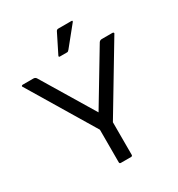

<svg xmlns="http://www.w3.org/2000/svg" viewBox="-204 -1018 1069 1151"><g transform="rotate(-30 330.0 -442.5)"><path d="M20 -700.2C16.1 -700.2 13.3 -699 11.5 -696.5C9.7 -694.1 9.9 -691.9 12.2 -689.9L285.2 -234.9V-9.8C285.2 -3.3 288.4 0 294.9 0H365.2C371.7 0 375 -3.3 375 -9.8V-234.9L647.9 -689.9C649.9 -691.9 650.1 -694.1 648.4 -696.5C646.8 -699 644 -700.2 640.1 -700.2H566.9C558.4 -700.2 551.8 -696.8 546.9 -689.9L330.1 -329.1L112.8 -689.9C108.2 -696.8 101.6 -700.2 92.8 -700.2ZM292 -745.1C288.7 -738.3 290.4 -734.9 296.9 -734.9H347.2C351.7 -734.9 356.6 -738.3 361.8 -745.1L466.8 -875C471.7 -881.5 470.1 -884.8 461.9 -884.8H372.1C365.2 -884.8 360.2 -881.5 356.9 -875Z"/></g></svg>

Font: Numans
Style: Regular
Weight: 400
Designer: Jovanny Lemonad
Foundry: Jovanny Lemonad
Version: Version 001.001